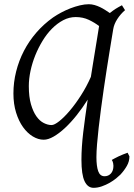

<svg xmlns="http://www.w3.org/2000/svg" viewBox="-20 -650 636 914"><path d="M451.7 -525.9Q431.2 -542 403.1 -555.4Q375 -568.8 340.3 -568.8Q309.6 -568.8 281.2 -554Q252.9 -539.1 228 -514.2Q203.1 -489.3 182.9 -456.1Q162.6 -422.9 147.9 -386.5Q133.3 -350.1 125.2 -312.3Q117.2 -274.4 117.2 -240.2Q117.2 -189 127.4 -153.6Q137.7 -118.2 153.3 -96.2Q168.9 -74.2 188.2 -64.5Q207.5 -54.7 225.6 -54.7Q238.8 -54.7 262 -73Q285.2 -91.3 311.8 -122.6Q338.4 -153.8 365.2 -195.6Q392.1 -237.3 412.6 -284.2Q417 -312 422.1 -343.5Q427.2 -375 432.4 -406.7Q437.5 -438.5 442.6 -469.2Q447.8 -500 451.7 -525.9ZM519 -511.2Q516.6 -497.1 512 -468.8Q507.3 -440.4 501.2 -402.6Q495.1 -364.7 488 -319.8Q481 -274.9 474.1 -227.5Q467.3 -180.2 460.9 -132.6Q454.6 -85 449.7 -42Q444.8 1 441.9 37.1Q439 73.2 439 98.1Q439 141.1 447.5 165Q456.1 189 478 189Q496.1 189 508.1 175.8Q520 162.6 520 139.2Q520 135.3 518.6 127Q517.1 118.7 512.2 111.3Q518.1 107.9 526.9 103.3Q535.6 98.6 545.4 94Q555.2 89.4 566.2 85Q577.1 80.6 587.4 77.1L596.2 94.2Q596.2 118.2 584 139.6Q571.8 161.1 553.2 181.2Q545.9 188.5 532.5 199.5Q519 210.4 502 220.2Q484.9 230 464.8 237.1Q444.8 244.1 425.3 244.1Q397.5 244.1 382.6 212.6Q367.7 181.2 367.7 110.4Q367.7 79.6 369.9 47.4Q372.1 15.1 376.2 -19.8Q380.4 -54.7 385.7 -93.3Q391.1 -131.8 397.5 -175.8Q372.6 -136.2 345 -101.6Q317.4 -66.9 289.6 -41Q261.7 -15.1 235.6 0Q209.5 15.1 188 15.1Q162.1 15.1 136.2 -0.5Q110.4 -16.1 89.8 -44.7Q69.3 -73.2 56.6 -114Q43.9 -154.8 43.9 -205.1Q43.9 -258.3 56.9 -309.8Q69.8 -361.3 94 -408Q118.2 -454.6 153.1 -494.9Q188 -535.2 231.9 -566.4Q249.5 -578.6 271 -590.1Q292.5 -601.6 315.2 -610.4Q337.9 -619.1 360.6 -624.5Q383.3 -629.9 402.8 -629.9Q416.5 -629.9 430.2 -626Q443.8 -622.1 456.5 -616Q469.2 -609.9 481 -602.3Q492.7 -594.7 502.9 -587.9Q517.1 -599.6 530.3 -607.9Q543.5 -616.2 560.5 -625L575.2 -601.6Q553.7 -583 538.3 -559.1Q522.9 -535.2 519 -511.2Z"/></svg>

Font: Gentium Plus APac
Style: Italic
Weight: 400
Italic angle: -8°
Designer: J. Victor Gaultney, Annie Olsen, Iska Routamaa, Becca Hirsbrunner
Foundry: SIL International
Version: Version 5.000